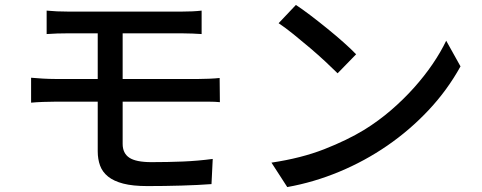

<svg xmlns="http://www.w3.org/2000/svg" viewBox="-20 -732 1952 778"><path d="M106 -417Q126 -415 154 -413.5Q182 -412 203 -412H376V-597H258Q210 -597 169 -594V-689Q189 -687 211 -686Q233 -685 258 -685H715Q739 -685 759.5 -686Q780 -687 797 -689V-594Q779 -595 760 -596Q741 -597 715 -597H477V-412H785Q800 -412 826.5 -413Q853 -414 870 -416L871 -318Q852 -320 827.5 -320Q803 -320 787 -320H477V-149Q477 -111 504 -93Q531 -75 594 -75Q660 -75 721 -77.5Q782 -80 842 -88L837 14Q784 18 715 20Q646 22 577 22Q518 22 479.5 12Q441 2 418 -16.5Q395 -35 385.5 -61Q376 -87 376 -119V-320H203Q183 -320 155 -319Q127 -318 106 -316Z M1179 -712Q1205 -695 1238.5 -669.5Q1272 -644 1306.5 -616Q1341 -588 1372 -560.5Q1403 -533 1423 -512L1348 -435Q1329 -454 1299.5 -481.5Q1270 -509 1236.5 -537.5Q1203 -566 1169.5 -593Q1136 -620 1109 -638ZM1080 -73Q1201 -91 1294 -127.5Q1387 -164 1456 -206Q1514 -242 1564.5 -285.5Q1615 -329 1657.5 -376.5Q1700 -424 1733 -472.5Q1766 -521 1788 -567L1846 -463Q1793 -367 1717 -286Q1641 -205 1549.5 -142Q1458 -79 1354.5 -36Q1251 7 1144 26Z"/></svg>

Font: Kinto Sans Med
Style: Regular
Weight: 500
Designer: Authors: Ryoko NISHIZUKA  (kana & ideographs); Paul D. Hunt (Latin, Greek & Cyrillic); Wenlong ZHANG  (bopomofo); Sandol
Foundry: Adobe Systems Incorporated, ookami Inc.
Version: Version 0.001